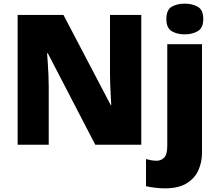

<svg xmlns="http://www.w3.org/2000/svg" viewBox="-20 -796 1198 1056"><path d="M757 0H504L243 -503H239Q241 -480 243 -447.5Q245 -415 246.5 -382Q248 -349 248 -322V0H77V-714H329L589 -218H592Q591 -241 589 -272Q587 -303 586 -335Q585 -367 585 -391V-714H757ZM895 -691Q895 -742 924.5 -759Q954 -776 996 -776Q1037 -776 1067.5 -759Q1098 -742 1098 -691Q1098 -642 1067.5 -624.5Q1037 -607 996 -607Q954 -607 924.5 -624.5Q895 -642 895 -691ZM886 240Q863 240 833 236.5Q803 233 783 228V79Q799 83 812.5 85.5Q826 88 842 88Q865 88 882.5 71.5Q900 55 900 5V-553H1091V45Q1091 95 1071.5 139.5Q1052 184 1007 212Q962 240 886 240Z"/></svg>

Font: Noto Sans Black
Style: Regular
Weight: 900
Designer: Monotype Design Team
Foundry: Monotype Imaging Inc.
Version: Version 2.007